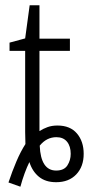

<svg xmlns="http://www.w3.org/2000/svg" viewBox="-20 -678 352 725"><path d="M12 11Q26 -31 42 -68.5Q58 -106 76 -134Q75 -156 75 -179V-486H16V-517L75 -533L92 -658H129V-532H244V-486H129V-183Q143 -192 159.5 -198Q176 -204 197 -204Q245 -204 270.5 -174Q296 -144 296 -97Q296 -49 268 -19.5Q240 10 192 10Q152 10 127 -10.5Q102 -31 91 -66Q82 -48 73 -23.5Q64 1 57 27ZM192 -34Q222 -34 234.5 -53.5Q247 -73 247 -97Q247 -126 233 -143Q219 -160 193 -160Q156 -160 130 -128Q134 -34 192 -34Z"/></svg>

Font: Noto Sans Condensed Light
Style: Regular
Weight: 300
Width: 3
Designer: Monotype Design Team
Foundry: Monotype Imaging Inc.
Version: Version 2.013; ttfautohint (v1.8.4.7-5d5b)